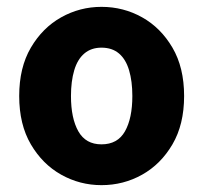

<svg xmlns="http://www.w3.org/2000/svg" viewBox="-20 -528 593 560"><path d="M276 12Q213 12 158.5 -18.5Q104 -49 70 -107Q36 -165 36 -248Q36 -331 70 -389Q104 -447 158.5 -477.5Q213 -508 276 -508Q340 -508 394.5 -477.5Q449 -447 483 -389Q517 -331 517 -248Q517 -165 483 -107Q449 -49 394.5 -18.5Q340 12 276 12ZM276 -107Q323 -107 344.5 -145Q366 -183 366 -248Q366 -291 356.5 -323Q347 -355 327 -372Q307 -389 276 -389Q246 -389 226 -372Q206 -355 196.5 -323Q187 -291 187 -248Q187 -183 208.5 -145Q230 -107 276 -107Z"/></svg>

Font: Source Sans 3
Style: Bold
Weight: 700
Designer: Paul D. Hunt
Foundry: Adobe
Version: Version 3.052;hotconv 1.1.0;makeotfexe 2.6.0